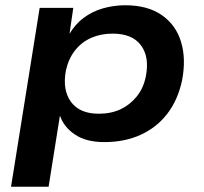

<svg xmlns="http://www.w3.org/2000/svg" viewBox="-20 -531 775 731"><path d="M22 180 131 -501H259L244 -398H242Q265 -438 298.5 -463Q332 -488 373 -499.5Q414 -511 457 -511Q542 -511 596 -473.5Q650 -436 669.5 -371Q689 -306 673 -224Q657 -150 617 -98Q577 -46 516 -18Q455 10 377 10Q309 10 266.5 -18Q224 -46 209 -89L208 -90L165 180ZM356 -98Q403 -98 439 -115Q475 -132 500.5 -163.5Q526 -195 535 -239Q550 -313 517 -358Q484 -403 409 -403Q364 -403 327.5 -387Q291 -371 266 -339.5Q241 -308 231 -263Q217 -189 250 -143.5Q283 -98 356 -98Z"/></svg>

Font: Nunito Sans 7pt SemiExpanded
Style: Bold Italic
Weight: 700
Width: 6
Italic angle: -9°
Designer: Vernon Adams
Foundry: Vernon Adams
Version: Version 3.101;gftools[0.9.27]